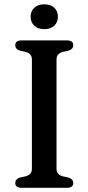

<svg xmlns="http://www.w3.org/2000/svg" viewBox="-20 -892 420 912"><path d="M248.5 -90Q248.5 -62.5 278.5 -54.5L306 -48.5Q328 -41 328 -23Q328 0 299 0H81.5Q52.5 0 52.5 -23Q52.5 -41 74 -48.5L101.5 -54.5Q131.5 -62.5 131.5 -90V-610Q131.5 -637.5 101.5 -645.5L74 -651.5Q52.5 -659 52.5 -677Q52.5 -700 81.5 -700H299Q328 -700 328 -677Q328 -659 306 -651.5L278.5 -645.5Q248.5 -637.5 248.5 -610ZM190.5 -753.5Q160.5 -753.5 143 -769.8Q125.5 -786 125.5 -813Q125.5 -839 143 -855.2Q160.5 -871.5 190.5 -871.5Q220.5 -871.5 237.8 -855.2Q255 -839 255 -813Q255 -786.5 237.8 -770Q220.5 -753.5 190.5 -753.5Z"/></svg>

Font: Fraunces 9pt Soft
Style: Regular
Weight: 400
Version: Version 1.000;[0bf87f6ff]